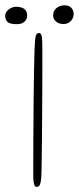

<svg xmlns="http://www.w3.org/2000/svg" viewBox="-73 -716 304 739"><path d="M68 3.5Q60.5 3.5 57.8 -8.5Q55 -20.5 55 -36Q55 -45.5 55 -75.2Q55 -105 55.2 -148.8Q55.5 -192.5 55.8 -243.5Q56 -294.5 56.5 -346.5Q57 -398.5 58 -445Q59 -491.5 60 -525.5Q61.5 -564.5 64.5 -576.8Q67.5 -589 77 -589Q86 -589 88 -574.5Q90 -560 90 -531Q90 -506 90 -465.5Q90 -425 89.8 -376Q89.5 -327 89.2 -276.5Q89 -226 88.5 -180Q88 -134 87.5 -99Q87 -64 86.5 -47.5Q86 -26 83.5 -15Q81 -4 77.2 -0.2Q73.5 3.5 68 3.5ZM-8 -623Q-34 -623 -43.5 -631.2Q-53 -639.5 -53 -655Q-53 -669.5 -39.2 -679.8Q-25.5 -690 -11 -690Q0.5 -690 10.2 -686.8Q20 -683.5 25.8 -676Q31.5 -668.5 31.5 -655.5Q31.5 -642 21.2 -632.5Q11 -623 -8 -623ZM171 -623.5Q154 -623.5 142.8 -633Q131.5 -642.5 131.5 -656.5Q131.5 -674 144.2 -684.8Q157 -695.5 175.5 -695.5Q193 -695.5 201.8 -685.5Q210.5 -675.5 210.5 -662.5Q210.5 -646.5 199.5 -635Q188.5 -623.5 171 -623.5Z"/></svg>

Font: Gluten Thin
Style: Regular
Weight: 100
Designer: Tyler Finck
Foundry: Etcetera Type Company
Version: Version 1.300